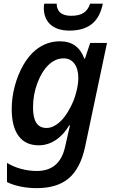

<svg xmlns="http://www.w3.org/2000/svg" viewBox="-20 -772 614 1033"><path d="M17.6 207.5V104.5Q53.7 126 95 137Q136.2 147.9 178.2 147.9Q300.3 147.9 329.6 20.5L356.4 -97.7H352.5Q322.3 -46.4 279.5 -18.3Q236.8 9.8 188.5 9.8Q117.2 9.8 80.1 -40.3Q43 -90.3 43 -185.5Q43 -246.1 59.3 -308.1Q75.7 -370.1 105.2 -421.6Q134.8 -473.1 172.4 -503.4Q230.5 -549.8 301.8 -549.8Q351.1 -549.8 383.5 -526.9Q416 -503.9 434.1 -456.1H437L465.3 -541H555.7L438 17.1Q413.1 133.3 350.6 186.8Q288.1 240.2 178.2 240.2Q132.3 240.2 90.6 231.7Q48.8 223.1 17.6 207.5ZM356.9 -191.4Q377.9 -228.5 389.6 -273.4Q401.4 -318.4 401.4 -352.1Q401.4 -400.9 380.4 -429.4Q359.4 -458 322.3 -458Q278.3 -458 241.7 -423.3Q205.1 -388.7 181.6 -326.2Q157.7 -263.7 157.7 -193.8Q157.7 -137.7 175.8 -110.6Q193.8 -83.5 230.5 -83.5Q264.2 -83.5 297.9 -112.3Q331.5 -141.1 356.9 -191.4ZM215.8 -729Q215.8 -745.1 218.3 -752.4H285.2Q285.2 -745.1 285.6 -742.2Q292.5 -687 363.3 -687Q404.8 -687 429.2 -702.4Q453.6 -717.8 464.8 -752.4H533.2Q518.6 -678.7 474.4 -643.1Q430.2 -607.4 354 -607.4Q288.6 -607.4 252.2 -639.4Q215.8 -671.4 215.8 -729Z"/></svg>

Font: Viking Open Sans Light
Style: Bold Italic
Weight: 600
Italic angle: -12°
Foundry: Ascender Corporation
Version: Version 2.000